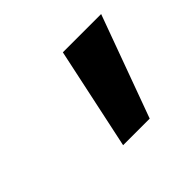

<svg xmlns="http://www.w3.org/2000/svg" viewBox="-69 -783 383 383"><g transform="rotate(-45 122.5 -592.0)"><path d="M137 -700H245L166 -484H91Z"/></g></svg>

Font: PT Sans
Style: Bold Italic
Weight: 700
Italic angle: -12°
Designer: A.Korolkova, O.Umpeleva, V.Yefimov
Foundry: ParaType Ltd
Version: Version 2.003W OFL